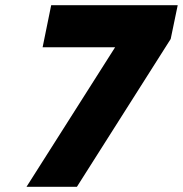

<svg xmlns="http://www.w3.org/2000/svg" viewBox="-20 -719 704 739"><path d="M423 -537H144L177 -699H664L637 -569L276 0H82Z"/></svg>

Font: Readiness ExtraBold
Style: Italic
Weight: 800
Italic angle: -12°
Designer: Katatrad Team
Foundry: CadsonDemak
Version: Version 1.00;January 16, 2020;FontCreator 12.0.0.2550 64-bit